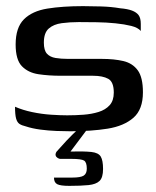

<svg xmlns="http://www.w3.org/2000/svg" viewBox="-20 -424 510 626"><path d="M209 4Q190 4 164 3Q138 2 111.5 -1.5Q85 -5 64 -12Q51 -15 43.5 -20Q36 -25 32.5 -37.5Q29 -50 29 -76Q54 -65 85 -58.5Q116 -52 146.5 -50Q177 -48 199 -48Q226 -48 252.5 -50Q279 -52 301.5 -59Q324 -66 337.5 -81Q351 -96 351 -122Q351 -157 333 -167Q315 -177 283 -177H178Q139 -177 105.5 -182Q72 -187 51.5 -208Q31 -229 31 -279Q31 -334 58 -361Q85 -388 134.5 -396Q184 -404 251 -404Q276 -404 309.5 -403Q343 -402 372 -397Q396 -395 410.5 -389.5Q425 -384 432 -374.5Q439 -365 439 -346V-323Q430 -334 408 -339.5Q386 -345 356.5 -348Q327 -351 295.5 -351.5Q264 -352 237 -352Q208 -352 181.5 -348.5Q155 -345 139 -331Q123 -317 123 -285Q123 -260 133 -249Q143 -238 161 -235Q179 -232 202 -232H312Q352 -232 382 -225Q412 -218 429 -195Q446 -172 446 -123Q446 -67 415 -40Q384 -13 331 -4.5Q278 4 209 4ZM206 182Q177 182 166.5 176.5Q156 171 156 155Q160 155 175 155Q190 155 215 155Q243 155 253 148.5Q263 142 263 126Q263 105 254 99.5Q245 94 213 94H176Q173 94 168 91Q163 88 161.5 83Q160 78 164 71Q169 66 177.5 56Q186 46 197 34.5Q208 23 218 13Q228 3 234 -2H264L210 70Q255 69 278 71.5Q301 74 308.5 86.5Q316 99 316 127Q316 155 304.5 166Q293 177 268.5 179.5Q244 182 206 182Z"/></svg>

Font: Genos Thin Medium
Style: Regular
Weight: 500
Version: Version 1.010